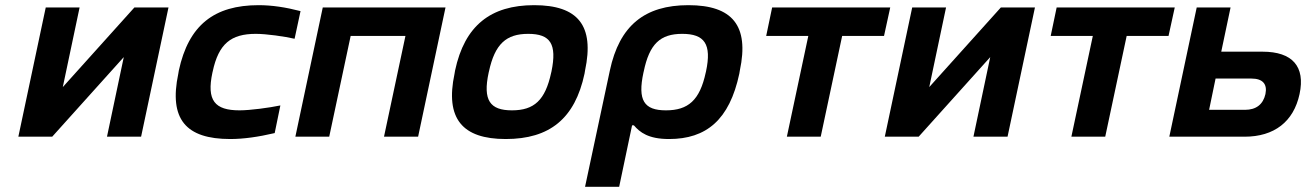

<svg xmlns="http://www.w3.org/2000/svg" viewBox="-20 -529 5054 743"><path d="M51 0H182L459 -308L394 0H526L632 -500H500L223 -192L288 -500H157Z M672 -256 670 -244C633 -68 699 9 871 9C922 9 979 1 1043 -14L1065 -121C1022 -112 948 -102 907 -102C811 -102 779 -140 802 -248L803 -252C826 -360 874 -398 970 -398C1011 -398 1081 -388 1120 -379L1143 -486C1085 -501 1032 -509 981 -509C809 -509 710 -432 672 -256Z M1123 0H1254L1337 -390H1549L1466 0H1598L1704 -500H1229Z M1741 -256 1739 -244C1702 -70 1769 9 1937 9C2107 9 2205 -70 2242 -244L2244 -256C2281 -430 2217 -509 2047 -509C1879 -509 1778 -430 1741 -256ZM1871 -248 1872 -252C1895 -359 1939 -398 2024 -398C2110 -398 2136 -359 2114 -252L2113 -248C2090 -141 2047 -102 1961 -102C1876 -102 1848 -141 1871 -248Z M2841 -244 2843 -256C2880 -430 2814 -509 2644 -509C2475 -509 2377 -430 2340 -256L2244 194H2376L2426 -44H2433C2456 -17 2489 9 2569 9C2713 9 2803 -65 2841 -244ZM2470 -248 2471 -252C2493 -359 2535 -398 2620 -398C2706 -398 2735 -359 2712 -252L2711 -248C2688 -141 2643 -102 2557 -102C2472 -102 2447 -141 2470 -248Z M3025 0H3156L3239 -390H3401L3425 -500H2968L2945 -390H3108Z M3404 0H3535L3812 -308L3747 0H3879L3985 -500H3853L3576 -192L3641 -500H3510Z M4126 0H4257L4340 -390H4502L4526 -500H4069L4046 -390H4209Z M4505 0H4796C4911 0 4986 -58 5009 -165C5032 -272 4981 -329 4866 -329H4706L4742 -500H4611ZM4659 -104 4684 -225H4823C4866 -225 4885 -204 4877 -165C4868 -125 4841 -104 4798 -104Z"/></svg>

Font: LT Wave Text Bold Italic
Style: Regular
Weight: 700
Designer: Daniel Lyons
Version: Version 2.5 (Glyphs App)